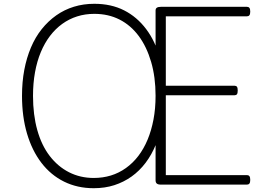

<svg xmlns="http://www.w3.org/2000/svg" viewBox="-20 -973 1388 1012"><path d="M474 19Q388 19 318 -15.5Q248 -50 198.5 -114.5Q149 -179 122.5 -268.5Q96 -358 96 -468Q96 -541 108 -604.5Q120 -668 143 -722.5Q166 -777 200 -819.5Q234 -862 276.5 -892Q319 -922 369.5 -937.5Q420 -953 477 -953Q566 -953 634 -918.5Q702 -884 750.5 -819.5Q799 -755 823 -666Q847 -577 847 -468Q847 -395 835.5 -331Q824 -267 802 -212.5Q780 -158 747.5 -115Q715 -72 673.5 -42.5Q632 -13 582.5 3Q533 19 474 19ZM474 -35Q522 -35 564.5 -48Q607 -61 644 -87.5Q681 -114 709.5 -151.5Q738 -189 758 -237Q778 -285 789 -343Q800 -401 800 -468Q800 -567 776.5 -647Q753 -727 711 -783.5Q669 -840 610 -870Q551 -900 477 -900Q429 -900 386.5 -886.5Q344 -873 308 -847Q272 -821 243.5 -783.5Q215 -746 195 -698Q175 -650 164.5 -592Q154 -534 154 -468Q154 -368 176.5 -287.5Q199 -207 242 -151Q285 -95 344 -65Q403 -35 474 -35ZM827 0Q813 0 806.5 -5.5Q800 -11 800 -23V-918Q800 -928 807 -932.5Q814 -937 828 -937H1282Q1290 -937 1294.5 -931.5Q1299 -926 1299 -912Q1299 -898 1294.5 -892.5Q1290 -887 1282 -887H854V-521H1217Q1225 -521 1229 -515.5Q1233 -510 1233 -496Q1233 -482 1229 -476.5Q1225 -471 1217 -471H854V-50H1282Q1290 -50 1294.5 -44.5Q1299 -39 1299 -25Q1299 -11 1294.5 -5.5Q1290 0 1282 0Z"/></svg>

Font: Playwrite US Modern ExtraLight
Style: Regular
Weight: 250
Designer: Veronika Burian, José Scaglione
Foundry: TypeTogether
Version: Version 1.003